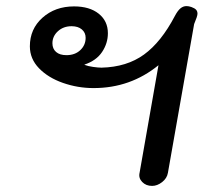

<svg xmlns="http://www.w3.org/2000/svg" viewBox="-20 -605 675 630"><path d="M438 -38 500 -391Q408 -316 287 -316Q235 -316 186.5 -333Q138 -350 108 -381Q78 -412 78 -453Q78 -510 119.5 -547Q161 -584 223 -584Q274 -584 304 -560Q334 -536 334 -496Q334 -463 315 -434.5Q296 -406 257 -393L258 -392Q268 -388 285 -385.5Q302 -383 313 -383Q396 -385 452.5 -426Q509 -467 554 -553Q563 -570 572 -577.5Q581 -585 592 -585Q599 -585 608 -582Q619 -578 623.5 -573Q628 -568 628 -560Q628 -552 617 -526L531 -38Q528 -20 512 -7.5Q496 5 479 5Q459 5 446.5 -8Q434 -21 438 -38ZM261 -481Q261 -498 248.5 -508.5Q236 -519 215 -519Q188 -519 170 -502.5Q152 -486 152 -463Q152 -445 164 -434.5Q176 -424 198 -424Q226 -424 243.5 -440.5Q261 -457 261 -481Z"/></svg>

Font: Kodchasan Medium
Style: Italic
Weight: 500
Italic angle: -10°
Version: Version 1.000; ttfautohint (v1.6)